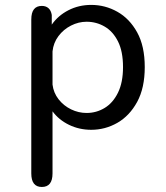

<svg xmlns="http://www.w3.org/2000/svg" viewBox="-20 -506 659 764"><path d="M104.5 -428.5Q104.5 -482.5 146.5 -482.5Q162.5 -482.5 172.8 -473.5Q183 -464.5 186 -446.5V-408Q211 -444 252.2 -465.2Q293.5 -486.5 343 -486.5Q398.5 -486.5 447 -459.2Q495.5 -432 525.8 -377.2Q556 -322.5 556 -239Q556 -156 525.8 -100.5Q495.5 -45 447 -17.2Q398.5 10.5 343 10.5Q295.5 10.5 254.8 -9.2Q214 -29 189 -63V184Q189 238 146.5 238Q104.5 238 104.5 184ZM189 -169.5Q193 -136.5 213.2 -110.8Q233.5 -85 263 -70.8Q292.5 -56.5 324.5 -56.5Q363.5 -56.5 396.5 -76.5Q429.5 -96.5 449.5 -137.2Q469.5 -178 469.5 -239Q469.5 -301.5 449.5 -341.2Q429.5 -381 396.5 -400.2Q363.5 -419.5 324.5 -419.5Q292.5 -419.5 262.5 -404.2Q232.5 -389 212.5 -362.2Q192.5 -335.5 189 -301.5Z"/></svg>

Font: Sono Monospace
Style: Regular
Weight: 400
Designer: Tyler Finck
Foundry: Tyler Finck
Version: Version 2.112